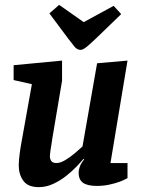

<svg xmlns="http://www.w3.org/2000/svg" viewBox="-20 -758 587 789"><path d="M111 -412 36 -429V-490L235 -509V-426L195 -189Q194 -180 191.5 -165.5Q189 -151 187 -137Q185 -123 185 -117Q185 -104 191 -96Q197 -88 212 -88Q228 -88 248 -100Q268 -112 287 -128Q306 -144 319 -156L379 -498L504 -509L434 -88H504V-26Q490 -18 471 -11Q452 -4 428 1Q404 6 378 6Q339 6 321 -7Q303 -20 303 -49Q303 -58 307.5 -72Q312 -86 326 -103L323 -105Q313 -93 295 -74Q277 -55 252.5 -35.5Q228 -16 199 -2.5Q170 11 139 11Q95 11 76 -15Q57 -41 57 -78Q57 -98 61 -127.5Q65 -157 68 -172ZM183 -703 223 -738 324 -667 447 -734 478 -700 387 -612Q359 -585 340.5 -569Q322 -553 311 -553Q297 -553 286 -566.5Q275 -580 262 -597Z"/></svg>

Font: Faustina VF Beta
Style: Italic
Weight: 400
Italic angle: -8°
Designer: Alfonso Garcia
Foundry: Omnibus-Type
Version: Version 1.006